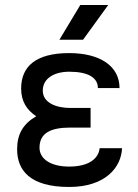

<svg xmlns="http://www.w3.org/2000/svg" viewBox="-20 -729 548 763"><path d="M299 -709 216 -571H310L410 -709ZM255 14C400 14 462 -65 465 -140H376C372 -101 336 -67 255 -67C182 -67 137 -97 137 -142C137 -200 181 -222 259 -222H340V-300H259C208 -300 150 -318 150 -369C150 -419 198 -444 255 -444C331 -444 369 -420 369 -379H455C455 -466 378 -518 255 -518C121 -518 64 -464 64 -377C64 -327 86 -292 124 -267C72 -237 48 -196 48 -136C48 -53 98 14 255 14Z"/></svg>

Font: Hibana SubMedium
Style: Regular
Weight: 500
Width: 6
Designer: pygmalion
Foundry: ybstudio
Version: Version 0.930;hotconv 1.0.109;makeotfexe 2.5.65596